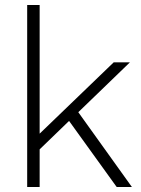

<svg xmlns="http://www.w3.org/2000/svg" viewBox="-20 -750 567 770"><path d="M257 -265 139 -151V0H89V-730H139V-214L436 -500H501L294 -300L509 0H448Z"/></svg>

Font: Work Sans Light
Style: Regular
Weight: 300
Designer: Wei Huang
Foundry: Wei Huang
Version: Version 1.500